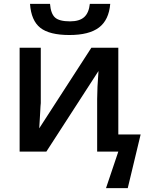

<svg xmlns="http://www.w3.org/2000/svg" viewBox="-20 -788 762 998"><path d="M553 -768H447Q442 -721 417.5 -699Q393 -677 344 -677Q288 -677 266 -697Q244 -717 240 -768H136Q142 -681 189.5 -643.5Q237 -606 341 -606Q443 -606 494.5 -645Q546 -684 553 -768ZM82 0H221L492 -419Q485 -329 485 -273V0H595L531 190H644L711 -89H595V-540H455L184 -121L189 -206Q190 -223 190.5 -235Q191 -247 192 -252V-271V-540H82Z"/></svg>

Font: OpenSansMMV
Style: Semibold
Weight: 600
Designer: Steve Matteson
Foundry: Ascender Corporation
Version: Version 6.000